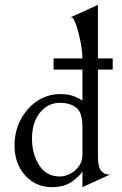

<svg xmlns="http://www.w3.org/2000/svg" viewBox="-20 -760 504 792"><path d="M428 -40H434L320 12V-53Q308 -33 276.5 -10.5Q245 12 194 12Q150 12 115 -10Q80 -32 60 -71Q40 -110 40 -158Q40 -219 65 -266Q90 -313 130 -341Q175 -372 228 -372Q263 -372 286 -362.5Q309 -353 320 -345V-473H201V-519H320Q320 -548 312 -588.5Q304 -629 293.5 -658.5Q283 -688 276 -688H270L384 -740V-519H445V-473H384V-113Q384 -71 397.5 -55.5Q411 -40 428 -40ZM227 -32Q248 -32 270 -43.5Q292 -55 306 -75Q320 -95 320 -120V-238Q320 -270 312.5 -290Q305 -310 289 -320Q264 -336 228 -336Q178 -336 145 -295.5Q112 -255 112 -188Q112 -125 141.5 -78.5Q171 -32 227 -32Z"/></svg>

Font: BellefairVN
Style: Regular
Weight: 400
Designer: Nick Shinn, Liron Lavi Turkenic
Foundry: Shinntype
Version: Version 1.003